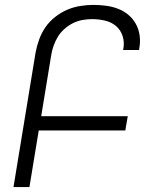

<svg xmlns="http://www.w3.org/2000/svg" viewBox="-20 -763 640 783"><path d="M35 0 125 -548Q130 -575 139.5 -601.5Q149 -628 165 -651.5Q181 -675 204.5 -693.5Q228 -712 253.5 -723Q279 -734 306.5 -738.5Q334 -743 361 -743Q387 -743 413 -739.5Q439 -736 462 -727Q485 -718 503.5 -702.5Q522 -687 534 -665.5Q546 -644 549.5 -618Q553 -592 548 -566L547 -559H482L483 -564Q488 -591 480 -616Q472 -641 453 -657Q434 -673 408 -679Q382 -685 356 -685Q336 -685 316.5 -681.5Q297 -678 278.5 -669Q260 -660 243.5 -645.5Q227 -631 216.5 -614Q206 -597 199 -577.5Q192 -558 189 -539L148 -289H501L491 -231H138L100 0Z"/></svg>

Font: Iosevka Light Extended Oblique
Style: Regular
Weight: 300
Width: 7
Italic angle: -9°
Monospace: yes
Designer: Belleve Invis
Foundry: Belleve Invis
Version: Version 32.5.0; ttfautohint (v1.8.4)